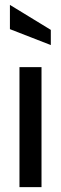

<svg xmlns="http://www.w3.org/2000/svg" viewBox="-20 -764 249 784"><path d="M59.5 0V-490H149.5V0ZM187.5 -580 20.5 -645V-744L187.5 -642Z"/></svg>

Font: Cabin
Style: Regular
Weight: 400
Width: 4
Designer: Pablo Impallari
Foundry: Pablo Impallari. http://www.impallari.com Igino Marini. http://www.ikern.com
Version: Version 3.001